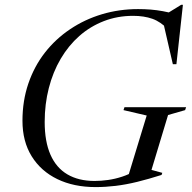

<svg xmlns="http://www.w3.org/2000/svg" viewBox="-20 -752 780 782"><path d="M365 -15Q392 -15 420.2 -19Q448.5 -23 477.5 -32.5Q506.5 -42 533.5 -58L496.5 -16L577.5 -281.5L483 -303.5L487 -315.5H738L734 -303.5L664.5 -283.5L597 -60L641 -48L638 -39.5Q584.5 -22.5 538.5 -11.2Q492.5 0 451 5Q409.5 10 369.5 10Q280.5 10 213.5 -22.5Q146.5 -55 109 -115.5Q71.5 -176 71.5 -260Q71.5 -341.5 95.5 -411.8Q119.5 -482 163 -537.8Q206.5 -593.5 265.8 -633.2Q325 -673 395.2 -694Q465.5 -715 542.5 -715Q569 -715 593.8 -713Q618.5 -711 643 -706.5Q667.5 -702 692 -695L649 -690L718 -732.5H725L698.5 -490.5H684L643.5 -666.5L666.5 -630.5Q634.5 -663.5 600.5 -675.5Q566.5 -687.5 522 -687.5Q458.5 -687.5 403 -666Q347.5 -644.5 303.2 -605.5Q259 -566.5 227.2 -512.5Q195.5 -458.5 178.8 -393.2Q162 -328 162 -255.5Q162 -175.5 185.5 -122Q209 -68.5 254.5 -41.8Q300 -15 365 -15Z"/></svg>

Font: Newsreader 60pt
Style: Italic
Weight: 400
Italic angle: -17°
Designer: Hugues Gentile
Foundry: Production Type
Version: Version 1.003